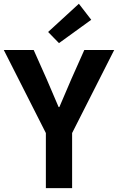

<svg xmlns="http://www.w3.org/2000/svg" viewBox="-26 -980 615 1000"><path d="M384.8 -960.4 449.2 -877 281.2 -755.4 224.6 -813.5ZM212.9 0V-287.1L-6.3 -719.7H149.4L216.8 -568.4L279.3 -422.4H283.2L345.7 -568.4L413.1 -719.7H568.8L349.6 -287.1V0Z"/></svg>

Font: Reddit Mono
Style: Bold
Weight: 700
Designer: Stephen Hutchings
Foundry: Reddit
Version: Version 1.009